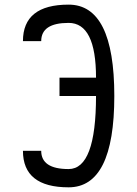

<svg xmlns="http://www.w3.org/2000/svg" viewBox="-20 -801 587 821"><path d="M78.1 -156.2H156.2Q156.2 -78.1 273.4 -78.1Q390.6 -78.1 390.6 -390.6H234.4V-468.8H390.6Q390.6 -703.1 273.4 -703.1Q156.2 -703.1 156.2 -625H78.1Q78.1 -781.2 273.4 -781.2Q468.8 -781.2 468.8 -390.6Q468.8 0 273.4 0Q78.1 0 78.1 -156.2Z"/></svg>

Font: Luculent
Style: Regular
Weight: 400
Monospace: yes
Designer: Andrew Kensler
Version: Version 1.0.0-845fa02f9341